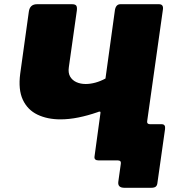

<svg xmlns="http://www.w3.org/2000/svg" viewBox="-20 -762 867 912"><path d="M571 130Q538 130 542 101L554 15Q556 0 540 0H476L679 -187Q677 -172 693 -172H748Q767 -172 764 -149L728 105Q727 118 720.5 124Q714 130 698 130ZM449 0Q426 0 429 -19L457 -224Q460 -237 443 -229Q397 -213 352.5 -204Q308 -195 267 -195Q205 -195 158 -217.5Q111 -240 88.5 -288Q66 -336 76 -412L117 -707Q122 -742 156 -742H322Q337 -742 342 -735.5Q347 -729 345 -712L307 -443Q303 -416 313 -398.5Q323 -381 342.5 -372Q362 -363 387 -363Q409 -363 433 -369.5Q457 -376 481 -389L526 -715Q531 -742 552 -742H735Q757 -742 754 -718L656 -23Q653 0 634 0Z"/></svg>

Font: Libre Franklin Black
Style: Italic
Weight: 900
Italic angle: -8°
Designer: Pablo Impallari, Rodrigo Fuenzalida, Nhung Nguyen
Foundry: Impallari Type
Version: Version 3.000